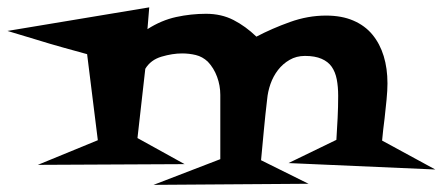

<svg xmlns="http://www.w3.org/2000/svg" viewBox="-120 -567 1210 525"><path d="M1070.3 -103.5 668.9 -121.1 799.8 -184.6Q801.8 -214.8 803.2 -244.6Q804.7 -274.4 804.7 -304.7Q804.7 -330.1 800.8 -350.1Q796.9 -370.1 787.1 -384.3Q777.3 -398.4 759.3 -406.2Q741.2 -414.1 713.9 -414.1Q690.4 -414.1 671.9 -403.3Q653.3 -392.6 640.1 -375.5Q627 -358.4 619.6 -337.4Q612.3 -316.4 610.4 -294.9Q605.5 -253.9 601.6 -211.9Q597.7 -169.9 593.8 -128.9L723.6 -64.5L299.8 -61.5L482.4 -131.8V-307.6Q482.4 -333 473.6 -356.9Q464.8 -380.9 448.2 -398.4Q433.6 -412.1 415.5 -416.5Q397.5 -420.9 377.9 -420.9Q351.6 -420.9 321.8 -412.1Q292 -403.3 277.3 -378.9L255.9 -189.5L384.8 -118.2L-16.6 -116.2L147.5 -183.6L118.2 -418.9Q89.8 -426.8 52.7 -437Q15.6 -447.3 -18.6 -458Q-57.6 -469.7 -99.6 -482.4L288.1 -546.9L283.2 -487.3Q321.3 -511.7 361.8 -520.5Q402.3 -529.3 443.4 -529.3Q485.4 -529.3 518.6 -512.2Q551.8 -495.1 581.1 -466.8Q624 -489.3 672.9 -506.8Q721.7 -524.4 771.5 -524.4Q814.5 -524.4 846.2 -510.7Q877.9 -497.1 898.4 -472.2Q918.9 -447.3 929.2 -413.6Q939.5 -379.9 939.5 -338.9Q939.5 -320.3 937 -294.4Q934.6 -268.6 931.6 -243.2Q927.7 -213.9 924.8 -182.6Z"/></svg>

Font: Fontdiner Swanky
Style: Regular
Weight: 400
Designer: Font Diner, Inc
Foundry: Font Diner, Inc
Version: Version 1.000